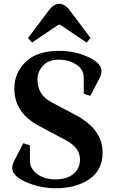

<svg xmlns="http://www.w3.org/2000/svg" viewBox="-20 -985 610 1020"><path d="M139 -129Q139 -90 177 -61Q215 -32 275 -32Q335 -32 370 -61Q405 -90 405 -138Q405 -199 332 -239L184 -318Q56 -387 56 -515Q56 -597 116 -656Q176 -715 295 -715Q375 -715 447 -683Q519 -651 519 -607Q519 -590 508 -568L460 -476L425 -487V-571Q425 -616 385.5 -642Q346 -668 291.5 -668Q237 -668 208 -636Q179 -604 179 -563Q179 -481 253 -442L380 -375Q525 -299 525 -175Q525 -81 454.5 -33Q384 15 276 15Q195 15 120 -17Q45 -49 45 -93Q45 -110 56 -132L104 -224L139 -213ZM353 -927 461 -783 440 -759 299 -854H291L150 -759L129 -783L237 -927Q265 -965 295 -965Q325 -965 353 -927Z"/></svg>

Font: Croissant One
Style: Regular
Weight: 400
Designer: Eduardo Rodriguez Tunni
Foundry: Eduardo Rodriguez Tunni
Version: Version 1.001